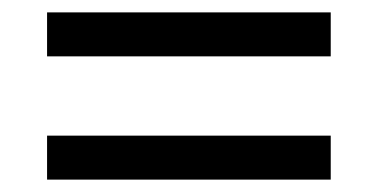

<svg xmlns="http://www.w3.org/2000/svg" viewBox="-20 -507 612 310"><path d="M56 -416V-487H514V-416ZM56 -217V-288H514V-217Z"/></svg>

Font: hexuguzrati05
Style: Book
Weight: 400
Designer: Jelle Bosma - Monotype Design Team, Universal Thirst
Foundry: Monotype Imaging Inc.
Version: Version 2.106